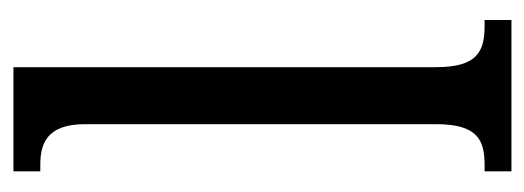

<svg xmlns="http://www.w3.org/2000/svg" viewBox="-274 -526 800 293"><g transform="rotate(-90 126.5 -380.0)"><path d="M11 0H242V-41H233C194 -41 170 -52 170 -115V-760H11V-719H21C52 -719 83 -710 83 -651V-115C83 -52 59 -41 21 -41H11Z"/></g></svg>

Font: Noto Serif Georgian ExtraCondensed
Style: Regular
Weight: 400
Width: 2
Designer: Monotype Design Team, Akaki Razmadze
Foundry: Google LLC
Version: Version 2.003